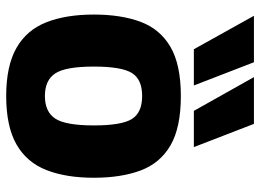

<svg xmlns="http://www.w3.org/2000/svg" viewBox="-130 -700 840 620"><g transform="rotate(90 290.0 -390.0)"><path d="M27 -273Q27 -361 50.5 -424Q74 -487 131.5 -520.5Q189 -554 290 -554Q392 -554 449.5 -520.5Q507 -487 530.5 -424Q554 -361 554 -273Q554 -183 529 -119.5Q504 -56 446 -23Q388 10 290 10Q193 10 135 -23Q77 -56 52 -119.5Q27 -183 27 -273ZM195 -273Q195 -182 217 -148.5Q239 -115 290 -115Q341 -115 363 -148.5Q385 -182 385 -273Q385 -362 364.5 -395.5Q344 -429 290 -429Q236 -429 215.5 -395.5Q195 -362 195 -273ZM139 -596 31 -790H181L256 -596ZM338 -596 229 -790H380L455 -596Z"/></g></svg>

Font: Georama
Style: Bold
Weight: 700
Designer: Jean-Baptiste Levee
Foundry: Production Type
Version: Version 1.000